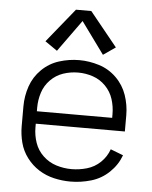

<svg xmlns="http://www.w3.org/2000/svg" viewBox="-54 -807 683 861"><g transform="rotate(5 287.5 -377.0)"><path d="M184 -571 129 -609 253 -762H322L446 -609L391 -571L287 -714ZM295 8Q258 8 221 -0.5Q184 -9 152.5 -29Q121 -49 98 -79.5Q75 -110 65.5 -146.5Q56 -183 56 -220V-310Q56 -356 71 -400Q86 -444 119.5 -477Q153 -510 197.5 -524Q242 -538 288 -538Q333 -538 377.5 -524Q422 -510 455.5 -477Q489 -444 504 -400Q519 -356 519 -310V-237H118V-220Q118 -185 129.5 -151.5Q141 -118 167 -93.5Q193 -69 226.5 -58.5Q260 -48 295 -48Q330 -48 364.5 -58Q399 -68 425 -93Q451 -118 463 -152L520 -130Q504 -86 469 -52.5Q434 -19 388 -5.5Q342 8 295 8ZM118 -293H457V-310Q457 -344 446.5 -377Q436 -410 411.5 -435Q387 -460 354.5 -471Q322 -482 288 -482Q253 -482 220.5 -471Q188 -460 163.5 -435Q139 -410 128.5 -377Q118 -344 118 -310Z"/></g></svg>

Font: Jozsika Light
Style: Regular
Weight: 300
Monospace: yes
Designer: Belleve Invis
Foundry: Belleve Invis
Version: 2.1.0